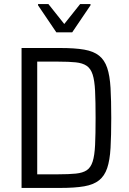

<svg xmlns="http://www.w3.org/2000/svg" viewBox="-20 -924 633 944"><path d="M86 0V-688H276Q348 -688 394 -680Q440 -672 467 -650.5Q494 -629 507 -590.5Q520 -552 523.5 -491.5Q527 -431 527 -344Q527 -257 523.5 -196.5Q520 -136 507 -97.5Q494 -59 467 -37.5Q440 -16 394 -8Q348 0 276 0ZM163 -67H267Q319 -67 353 -70.5Q387 -74 406.5 -87Q426 -100 435.5 -129.5Q445 -159 447.5 -211Q450 -263 450 -344Q450 -425 447.5 -476.5Q445 -528 435.5 -557.5Q426 -587 406 -600.5Q386 -614 352.5 -617.5Q319 -621 267 -621H163ZM257 -765 167 -898V-904H218L296 -806L374 -904H425V-898L335 -765Z"/></svg>

Font: Saira SemiCondensed
Style: Regular
Weight: 400
Width: 4
Designer: Hector Gatti with collaboration of the Omnibus-Type team
Foundry: Omnibus-Type
Version: Version 1.101